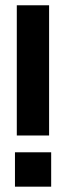

<svg xmlns="http://www.w3.org/2000/svg" viewBox="-20 -700 248 720"><path d="M36.1 0V-128.9H171.9V0ZM43 -191.9V-680.2H164.1V-191.9Z"/></svg>

Font: TASA Orbiter Display SemiBold
Style: Regular
Weight: 600
Designer: Weizhong Zhang
Version: Version 1.000;Glyphs 3.1.2 (3151)